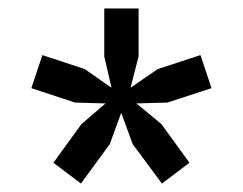

<svg xmlns="http://www.w3.org/2000/svg" viewBox="-20 -730 573 453"><path d="M171 -297 106 -346 172 -437 229 -486 157 -488 54 -522 80 -600 180 -567 243 -523 226 -597V-710H307V-597L288 -523L352 -567L453 -600L479 -522L375 -488L302 -486L361 -437L427 -346L362 -297L293 -390L266 -464L239 -390Z"/></svg>

Font: Overpass
Style: Regular
Weight: 400
Designer: Delve Withrington, Dave Bailey, Thomas Jockin
Foundry: Delve Fonts LLC
Version: Version 4.000